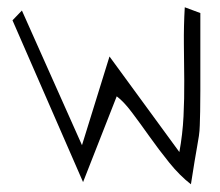

<svg xmlns="http://www.w3.org/2000/svg" viewBox="-20 -504 594 518"><path d="M204.1 -12.7 13.7 -449.2 39.1 -475.6 201.2 -112.3 275.4 -351.6 463.9 -93.8Q472.7 -141.6 475.1 -189.9Q477.5 -238.3 477.1 -286.6Q476.6 -335 476.1 -384.8Q475.6 -434.6 478.5 -484.4L520.5 -468.8Q520.5 -395.5 520.5 -344.7Q520.5 -293.9 520.5 -259.3Q520.5 -224.6 520 -203.1Q519.5 -181.6 519 -166Q518.6 -150.4 516.6 -137.2Q514.6 -124 511.7 -107.9Q508.8 -91.8 504.9 -68.4Q501 -44.9 495.1 -6.8Q464.8 -30.3 436.5 -65.4Q408.2 -100.6 383.3 -135.7Q358.4 -170.9 335.9 -200.7Q313.5 -230.5 294.9 -244.1Z"/></svg>

Font: Annie Use Your Telescope
Style: Regular
Weight: 400
Designer: Kimberly Geswein
Foundry: Kimberly Geswein
Version: Version 1.002 2001